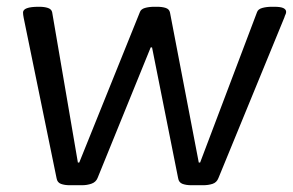

<svg xmlns="http://www.w3.org/2000/svg" viewBox="-20 -545 865 567"><path d="M186 2Q171 2 160 -2Q149 -6 147 -19L50 -492Q49 -497 48.5 -501Q48 -505 48 -508Q48 -525 94 -525H96Q111 -525 121.5 -521.5Q132 -518 134 -509L210 -65H214L393 -509Q396 -518 408 -521.5Q420 -525 436 -525H444Q459 -525 469.5 -521.5Q480 -518 482 -508L567 -65H571L739 -509Q742 -518 754.5 -521.5Q767 -525 783 -525H790Q809 -525 817 -521Q825 -517 825 -510Q825 -506 823 -502Q821 -498 820 -494L625 -19Q620 -6 607.5 -2Q595 2 580 2H545Q530 2 519 -2Q508 -6 506 -19L429 -405H425L268 -19Q263 -7 250 -2.5Q237 2 222 2Z"/></svg>

Font: Asap Semi Expanded Semi Expanded Regular
Style: Italic
Weight: 400
Width: 6
Italic angle: -6°
Designer: Pablo Cosgaya
Foundry: Omnibus-Type
Version: Version 3.001; ttfautohint (v1.8.4.7-5d5b)